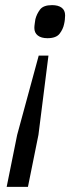

<svg xmlns="http://www.w3.org/2000/svg" viewBox="-20 -548 311 749"><path d="M89 181H6L47 -22L131 -331H169L130 -22ZM165 -399Q141 -399 127.5 -409.5Q114 -420 114 -439Q114 -446 115.5 -456Q117 -466 118 -473Q123 -493 136 -510.5Q149 -528 183 -528Q207 -528 220.5 -518Q234 -508 234 -488Q234 -481 233 -471.5Q232 -462 230 -454Q226 -434 212.5 -416.5Q199 -399 165 -399Z"/></svg>

Font: IBM Plex Sans
Style: Italic
Weight: 400
Italic angle: -11.31°
Designer: Mike Abbink, Paul van der Laan, Pieter van Rosmalen
Foundry: Bold Monday
Version: Version 3.201